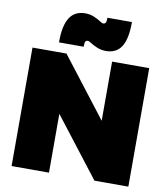

<svg xmlns="http://www.w3.org/2000/svg" viewBox="-100 -1035 981 1119"><g transform="rotate(10 390.5 -475.5)"><path d="M44.9 0V-701.2H246.1L516.1 -351.1V-701.2H735.8V0H535.2L266.1 -348.1V0ZM191.9 -757.8V-763.2Q191.9 -857.9 221.9 -904.5Q252 -951.2 314 -951.2Q341.8 -951.2 365.7 -941.2Q389.6 -931.2 404.5 -921.1Q419.4 -911.1 425.8 -911.1Q436 -911.1 440.4 -918.2Q444.8 -925.3 444.8 -942.9V-948.2H589.8V-942.9Q589.8 -848.6 560.5 -802.2Q531.2 -755.9 469.2 -755.9Q440.9 -755.9 417 -765.9Q393.1 -775.9 377.9 -785.9Q362.8 -795.9 356 -795.9Q346.2 -795.9 342 -788.8Q337.9 -781.7 337.9 -763.2V-757.8Z"/></g></svg>

Font: Trueno UltraBlack
Style: Regular
Weight: 950
Designer: Julieta Ulanovsky
Foundry: Julieta Ulanovsky
Version: Version 3.001b | FøM Fix